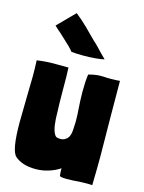

<svg xmlns="http://www.w3.org/2000/svg" viewBox="-117 -837 684 913"><g transform="rotate(15 225.0 -380.0)"><path d="M263 -656V-657L283 -637L303 -616Q330 -589 330 -589Q315 -585 285.5 -582.5Q256 -580 228 -580Q189 -580 168 -583Q157 -599 107 -644L100 -650H101Q78 -669 63 -684L145 -767Q172 -746 204 -715Q236 -684 263 -656ZM266 -36 264 -35H265Q241 -19 210 -9.5Q179 0 147 0Q81 0 45 -32Q17 -57 17 -197Q17 -238 19 -322Q21 -394 21 -425Q21 -459 19 -501Q72 -509 127 -507H174Q176 -477 176 -391Q176 -335 178 -291Q179 -278 179 -257Q183 -190 203 -173Q211 -169 225 -169Q243 -169 256.5 -182Q270 -195 272 -225Q274 -253 274 -266Q274 -300 271 -336Q270 -348 269 -371.5Q268 -395 268 -413Q268 -465 273 -499Q299 -506 315 -507.5Q331 -509 351 -508Q360 -507 382 -507Q405 -507 427 -509Q427 -389 428 -331Q430 -201 430 -134Q430 -86 428 4L404 3Q383 3 365 4Q335 7 303 7Q268 7 268 0Q266 -13 266 -35Z"/></g></svg>

Font: Londrina Solid Black
Style: Regular
Weight: 900
Designer: Marcelo Magalhaes
Foundry: Marcelo Magalhães
Version: Version 1.002